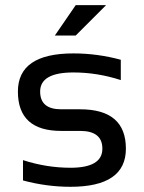

<svg xmlns="http://www.w3.org/2000/svg" viewBox="-20 -718 553 738"><path d="M68.4 -24.4V-102.5Q158.7 -73.2 251 -73.2Q373.5 -73.2 373.5 -146.5Q373.5 -214.8 288.1 -214.8H214.8Q48.8 -214.8 48.8 -366.2Q48.8 -512.7 262.2 -512.7Q354 -512.7 444.3 -488.3V-410.2Q354 -439.5 262.2 -439.5Q134.3 -439.5 134.3 -366.2Q134.3 -297.9 214.8 -297.9H288.1Q463.9 -297.9 463.9 -146.5Q463.9 0 251 0Q158.7 0 68.4 -24.4ZM271 -698.2H387.7L271 -581.5H190.9Z"/></svg>

Font: Sansation
Style: Regular
Weight: 400
Designer: Bernd Montag
Version: Version 1.301